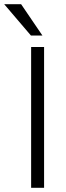

<svg xmlns="http://www.w3.org/2000/svg" viewBox="-64 -899 316 919"><path d="M85 0V-674H147V0ZM37 -879 139 -729H84L-44 -879Z"/></svg>

Font: Hind Variable Light
Style: Regular
Weight: 300
Designer: Manushi Parikh, Satya Rajpurohit
Foundry: Indian Type Foundry
Version: Version 3.000